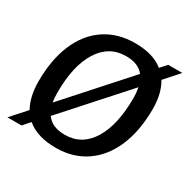

<svg xmlns="http://www.w3.org/2000/svg" viewBox="-158 -695 844 839"><g transform="rotate(30 264.0 -275.0)"><path d="M474 -478Q505 -427 505 -349Q505 -239 470.5 -158Q436 -77 372 -33.5Q308 10 222 10Q128 10 75 -35L44 0H-27L41 -76Q12 -128 12 -205Q12 -314 46 -394Q80 -474 144 -517Q208 -560 295 -560Q387 -560 438 -518L467 -550H538ZM112 -155 380 -454Q352 -491 289 -491Q204 -491 156 -415Q108 -339 108 -203Q108 -174 112 -155ZM403 -400 134 -100Q162 -59 228 -59Q313 -59 360.5 -135.5Q408 -212 408 -349Q408 -375 403 -400Z"/></g></svg>

Font: Krub Medium
Style: Italic
Weight: 500
Italic angle: -8°
Designer: Ekaluck Peanpanawate
Foundry: Cadson Demak Co.,Ltd.
Version: Version 1.000; ttfautohint (v1.6)